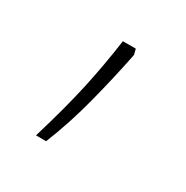

<svg xmlns="http://www.w3.org/2000/svg" viewBox="-72 -179 350 361"><g transform="rotate(30 102.5 1.5)"><path d="M128 -116 131 -104Q120 -49 105 9Q90 67 69 119H47Q69 46 80.5 -6.5Q92 -59 100 -116Z"/></g></svg>

Font: Noto Sans Bengali UI Thin
Style: Regular
Weight: 100
Designer: Jelle Bosma - Monotype Design Team
Foundry: Monotype Imaging Inc.
Version: Version 2.003; ttfautohint (v1.8.4.7-5d5b)